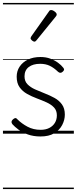

<svg xmlns="http://www.w3.org/2000/svg" viewBox="-20 -905 520 1300"><path d="M254 19Q207 19 169 5.5Q131 -8 105 -27.5Q79 -47 64 -64Q57 -73 58 -81Q59 -89 68 -97Q77 -105 84 -105.5Q91 -106 98 -97Q127 -68 166.5 -47Q206 -26 255 -26Q289 -26 313.5 -38.5Q338 -51 351.5 -73Q365 -95 365 -124Q365 -157 345.5 -177.5Q326 -198 295 -212Q264 -226 229 -239Q194 -252 163 -269.5Q132 -287 112.5 -314.5Q93 -342 93 -386Q93 -424 113 -454Q133 -484 169 -501.5Q205 -519 254 -519Q291 -519 320.5 -508Q350 -497 372.5 -480.5Q395 -464 408 -447Q415 -439 413.5 -432Q412 -425 403 -418Q396 -412 388.5 -412Q381 -412 373 -419Q345 -446 317 -459.5Q289 -473 252 -473Q203 -473 174.5 -451Q146 -429 146 -388Q146 -355 166 -334.5Q186 -314 217 -300Q248 -286 283 -272.5Q318 -259 349 -242Q380 -225 399.5 -198Q419 -171 419 -129Q419 -93 401 -58.5Q383 -24 347 -2.5Q311 19 254 19ZM213 -623Q206 -623 196.5 -631Q187 -639 187 -647Q187 -649 188.5 -651.5Q190 -654 192 -659L311 -827Q314 -833 318 -835Q322 -837 327 -837Q334 -837 342.5 -832Q351 -827 357.5 -820.5Q364 -814 364 -807Q364 -803 362.5 -800Q361 -797 357 -792L227 -632Q220 -623 213 -623ZM0 365H480V375H0ZM0 -20H480V0H0ZM0 -505H480V-500H0ZM0 -885H480V-875H0Z"/></svg>

Font: Playwrite GB S Guides
Style: Regular
Weight: 400
Designer: Veronika Burian, José Scaglione
Foundry: TypeTogether
Version: Version 1.003